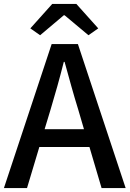

<svg xmlns="http://www.w3.org/2000/svg" viewBox="-20 -961 662 981"><path d="M306 -883H310L432 -781L482 -816L370 -941H247L135 -816L185 -781ZM208 -301 238 -400C262 -480 285 -561 306 -645H310C333 -562 355 -480 380 -400L409 -301ZM499 0H622L378 -736H244L0 0H118L181 -210H437Z"/></svg>

Font: Noto Sans T Chinese Medium
Style: Regular
Weight: 500
Designer: Ryoko NISHIZUKA (kana & ideographs); Paul D. Hunt (Latin, Greek & Cyrillic); Wenlong ZHANG (bopomofo); Sandoll Communica
Foundry: Adobe Systems Incorporated
Version: Version 1.000;PS 1;hotconv 1.0.78;makeotf.lib2.5.61930